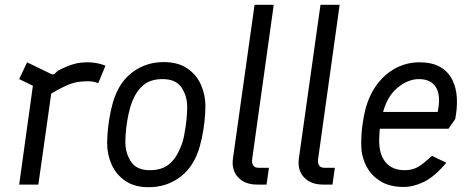

<svg xmlns="http://www.w3.org/2000/svg" viewBox="-20 -770 1959 801"><path d="M60 0 122 -447 161 -391 60 -440 93 -510 194 -461Q203 -457 209 -463L221 -475Q260 -495 288.5 -503Q317 -511 353 -510Q373 -509 389 -505.5Q405 -502 420 -496L390 -423Q380 -427 369.5 -429Q359 -431 346 -431Q323 -431 302 -427.5Q281 -424 252.5 -411Q224 -398 179 -371L200 -424L140 0Z M600 11Q541 11 502.5 -15.5Q464 -42 445.5 -84Q427 -126 427 -173Q427 -203 431 -238.5Q435 -274 442.5 -308.5Q450 -343 460 -369Q486 -437 540 -474Q594 -511 663 -511Q723 -511 761.5 -484.5Q800 -458 818.5 -416Q837 -374 837 -327Q837 -298 833 -262Q829 -226 821.5 -191.5Q814 -157 804 -131Q778 -63 724 -26Q670 11 600 11ZM605 -60Q655 -60 685 -84.5Q715 -109 733 -155Q742 -174 748 -204Q754 -234 757.5 -266.5Q761 -299 761 -323Q761 -369 737.5 -404.5Q714 -440 658 -440Q609 -440 579 -415.5Q549 -391 531 -345Q523 -325 516.5 -295.5Q510 -266 506.5 -235Q503 -204 503 -177Q503 -131 526.5 -95.5Q550 -60 605 -60Z M1053 0Q1001 0 973 -30.5Q945 -61 952 -110L1042 -750H1122L1032 -106Q1030 -89 1036.5 -79.5Q1043 -70 1059 -70H1102L1092 0Z M1328 0Q1276 0 1248 -30.5Q1220 -61 1227 -110L1317 -750H1397L1307 -106Q1305 -89 1311.5 -79.5Q1318 -70 1334 -70H1377L1367 0Z M1664 10Q1605 10 1565.5 -15Q1526 -40 1506.5 -80.5Q1487 -121 1487 -167Q1487 -214 1492.5 -251.5Q1498 -289 1504 -312Q1520 -374 1553.5 -418.5Q1587 -463 1632.5 -486.5Q1678 -510 1729 -510Q1784 -510 1817.5 -490Q1851 -470 1867.5 -436Q1884 -402 1886 -360Q1888 -318 1879 -273L1851 -233H1549L1558 -303H1806Q1820 -371 1799 -405.5Q1778 -440 1728 -440Q1680 -440 1635 -401Q1590 -362 1573 -282Q1569 -261 1566 -243.5Q1563 -226 1562 -191Q1560 -128 1588 -94Q1616 -60 1668 -60Q1700 -60 1723 -73Q1746 -86 1782 -120L1842 -91Q1793 -33 1749 -11.5Q1705 10 1664 10Z"/></svg>

Font: Finlandica
Style: Italic
Weight: 400
Italic angle: -8°
Designer: Niklas Ekholm, Juho Hiilivirta, Jaakko Suomalainen
Foundry: Helsinki Type Studio
Version: Version 1.064